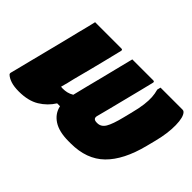

<svg xmlns="http://www.w3.org/2000/svg" viewBox="-132 -792 1044 1044"><g transform="rotate(45 390.5 -270.0)"><path d="M103 -550H305Q316 -550 313 -539Q300 -485 288.5 -439Q277 -393 265.5 -348Q254 -303 240 -250Q236 -232 230.5 -210Q225 -188 220 -171Q224 -170 233 -170Q250 -170 265.5 -173.5Q281 -177 298 -187Q306 -221 318.5 -270Q331 -319 344.5 -372Q358 -425 369.5 -472.5Q381 -520 389 -550H550Q561 -550 558 -539Q551 -510 539.5 -464Q528 -418 515 -367Q502 -316 490.5 -270Q479 -224 471 -195Q466 -170 496 -170H499Q528 -170 545 -198Q562 -226 579 -295L590 -339Q603 -389 607 -422.5Q611 -456 609.5 -480.5Q608 -505 601 -530L606 -550H775Q783 -550 788 -545Q808 -525 809 -464Q810 -403 791 -328L777 -273Q741 -131 669 -60.5Q597 10 475 10H459Q385 10 343 -17.5Q301 -45 291 -92H269Q241 -47 194.5 -18.5Q148 10 76 10Q39 10 14.5 2Q-10 -6 -24 -19Q-29 -24 -27 -32Q-25 -39 -17.5 -69Q-10 -99 1.5 -144.5Q13 -190 26.5 -243Q40 -296 53.5 -349.5Q67 -403 78 -449Q85 -475 91 -500Q97 -525 103 -550Z"/></g></svg>

Font: Recursive Sn Lnr St XBk
Style: Italic
Weight: 1000
Italic angle: -15°
Version: Version 1.079;hotconv 1.0.112;makeotfexe 2.5.65598; ttfautoh